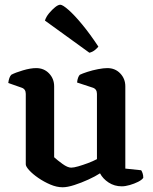

<svg xmlns="http://www.w3.org/2000/svg" viewBox="-20 -788 645 812"><path d="M245 4Q220 4 193 -7.5Q166 -19 142 -35.5Q118 -52 103.5 -68Q89 -84 89 -93V-391Q89 -411 72 -417L15 -437Q18 -462 28 -472Q45 -481 77 -490.5Q109 -500 133 -500Q166 -500 187.5 -477.5Q209 -455 209 -423V-123Q222 -111 244 -95Q266 -79 281 -79Q292 -79 311 -84.5Q330 -90 351.5 -98Q373 -106 390 -115V-391Q390 -411 373 -417L306 -439Q307 -451 310.5 -460Q314 -469 318 -472Q328 -477 349.5 -484Q371 -491 394.5 -495.5Q418 -500 434 -500Q467 -500 488.5 -477.5Q510 -455 510 -423V-75L577 -68Q580 -64 583 -55.5Q586 -47 586 -36Q580 -27 564 -19Q548 -11 529 -5.5Q510 0 495 0Q464 0 439.5 -16Q415 -32 403 -55Q383 -42 353.5 -28.5Q324 -15 294.5 -5.5Q265 4 245 4ZM358 -565 170 -701Q175 -717 187.5 -732Q200 -747 213 -757.5Q226 -768 235 -768Q245 -768 270 -746Q295 -724 328 -684Q361 -644 396 -591Q392 -585 381.5 -576.5Q371 -568 358 -565Z"/></svg>

Font: Texturina SemiBold
Style: Regular
Weight: 600
Designer: Guillermo Torres Carreño
Foundry: Omnibus-Type
Version: Version 1.002; ttfautohint (v1.8.3)